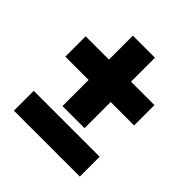

<svg xmlns="http://www.w3.org/2000/svg" viewBox="-173 -757 883 883"><g transform="rotate(45 269.0 -315.5)"><path d="M335.9 -475.6H488.3V-343.3H335.9V-173.3H192.4V-343.3H41V-475.6H192.4V-631.3H335.9ZM478 -0.5H49.3V-129.4H478Z"/></g></svg>

Font: Roboto
Style: Regular
Weight: 900
Designer: Google
Version: Version 2.001171; 2014